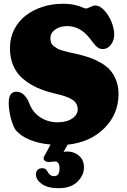

<svg xmlns="http://www.w3.org/2000/svg" viewBox="-20 -737 662 999"><path d="M130.4 -204.1Q148.4 -153.3 189.2 -127Q230 -100.6 278.3 -100.6Q327.1 -100.6 355.7 -120.4Q384.3 -140.1 384.3 -168Q384.3 -198.7 358.6 -217Q333 -235.4 262.7 -251Q211.4 -263.2 171.6 -281.5Q131.8 -299.8 99.1 -327.4Q66.4 -355 49.1 -395.3Q31.7 -435.5 31.7 -486.8Q31.7 -540 54.2 -584Q76.7 -627.9 114.5 -656.7Q152.3 -685.5 201.7 -701.4Q251 -717.3 305.2 -717.3Q343.3 -717.3 369.1 -711.2Q395 -705.1 407.7 -699Q420.4 -692.9 426.3 -692.9Q434.6 -692.9 450.2 -700.7Q465.8 -708.5 476.1 -708.5Q498.5 -708.5 521.7 -684.1Q544.9 -659.7 559.6 -624.3Q574.2 -588.9 574.2 -557.6Q574.2 -526.4 556.9 -504.2Q539.6 -481.9 515.6 -481.9Q499.5 -481.9 488.8 -489.5Q478 -497.1 466.3 -512.7Q446.3 -540 432.6 -554.2Q387.7 -601.1 329.6 -601.1Q292.5 -601.1 267.3 -583.5Q242.2 -565.9 242.2 -537.6Q242.2 -524.9 246.1 -514.6Q250 -504.4 260.3 -496.6Q270.5 -488.8 279.1 -483.9Q287.6 -479 307.4 -473.4Q327.1 -467.8 338.6 -465.1Q350.1 -462.4 376.5 -457Q415.5 -447.8 445.3 -437.5Q475.1 -427.2 504.9 -410.2Q534.7 -393.1 553.7 -371.3Q572.8 -349.6 584.7 -318.1Q596.7 -286.6 596.7 -247.6Q596.7 -143.1 522.5 -69.6Q448.2 3.9 332 15.6L310.5 53.7Q322.8 51.3 330.1 51.3Q365.7 51.3 391.4 73.5Q417 95.7 417 133.8Q417 175.3 382.8 208.7Q348.6 242.2 285.2 242.2Q228.5 242.2 197.8 220.5Q167 198.7 167 170.4Q167 155.8 175.5 147Q184.1 138.2 200.7 138.2Q204.1 138.2 207 138.9Q210 139.6 212.2 140.4Q214.4 141.1 216.8 142.8Q219.2 144.5 220.2 145.5Q221.2 146.5 223.1 149.2Q225.1 151.9 225.6 152.6Q226.1 153.3 228 156.7L230 160.2Q241.2 179.7 261.2 179.7Q289.6 179.7 289.6 139.6Q289.6 103 265.6 103Q262.7 103 253.7 104.5Q244.6 106 234.9 106Q222.7 106 214.8 100.6Q207 95.2 207 86.9Q207 83.5 208 80.3Q209 77.1 210.4 74.7Q211.9 72.3 215.1 66.9Q218.3 61.5 220.2 57.6L243.2 15.1Q182.1 9.8 135.3 -9.5Q88.4 -28.8 64 -57.6Q51.3 -71.3 38.3 -115.5Q25.4 -159.7 25.4 -203.1Q25.4 -259.8 65.4 -259.8Q88.4 -259.8 105.2 -242.7Q122.1 -225.6 130.4 -204.1Z"/></svg>

Font: Cooper* ExtraBold
Style: Regular
Weight: 800
Designer: Owen Earl
Foundry: indestructible type*
Version: Version 0.001